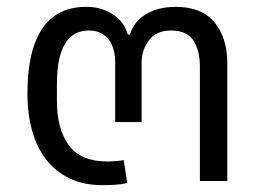

<svg xmlns="http://www.w3.org/2000/svg" viewBox="-20 -528 763 560"><path d="M278 12Q225 12 184.5 -7Q144 -26 116 -61Q88 -96 74 -145.5Q60 -195 60 -256Q60 -380 103 -444Q146 -508 231 -508Q258 -508 279.5 -500.5Q301 -493 316 -481.5Q331 -470 340 -455.5Q349 -441 353 -427H359Q363 -441 372.5 -455.5Q382 -470 398 -481.5Q414 -493 437.5 -500.5Q461 -508 493 -508Q568 -508 605.5 -463Q643 -418 643 -343V0H563V-334Q563 -381 544 -410Q525 -439 479 -439Q435 -439 414 -410Q393 -381 393 -345V-172H316V-345Q316 -363 312 -380Q308 -397 299 -410Q290 -423 275 -431Q260 -439 239 -439Q146 -439 146 -282V-234Q146 -151 181 -104Q216 -57 293 -57Q304 -57 316.5 -58Q329 -59 341 -61L351 6Q332 10 313.5 11Q295 12 278 12Z"/></svg>

Font: IBM Plex Sans Thai
Style: Regular
Weight: 400
Designer: Mike Abbink, Paul van der Laan, Pieter van Rosmalen, Ben Mitchell, Mark Frömberg
Foundry: Bold Monday
Version: Version 1.1